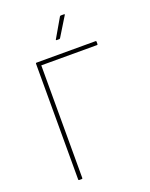

<svg xmlns="http://www.w3.org/2000/svg" viewBox="-156 -925 786 1007"><g transform="rotate(-20 237.5 -422.0)"><path d="M107 0Q103 0 103 -4V-651Q103 -655 107 -655H437Q441 -655 441 -651V-637Q441 -633 437 -633H126V-4Q126 0 122 0ZM247 -730Q245 -730 244 -731.5Q243 -733 244 -734L306 -841Q309 -844 312 -844H330Q332 -844 333 -843Q334 -842 332 -839L267 -733Q265 -730 261 -730Z"/></g></svg>

Font: Sofia Sans Thin
Style: Regular
Weight: 250
Designer: Botio Nikoltchev, Ani Petrova
Foundry: lettersoup
Version: Version 4.101